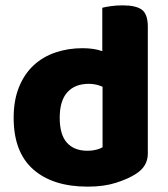

<svg xmlns="http://www.w3.org/2000/svg" viewBox="-20 -681 626 717"><path d="M288 -501Q331 -501 362 -490V-652Q373 -655 393.5 -658Q414 -661 438 -661Q488 -661 510 -644.5Q532 -628 532 -581V-107Q532 -60 488 -32Q459 -13 413.5 1.5Q368 16 308 16Q177 16 104 -48.5Q31 -113 31 -241Q31 -307 51 -356Q71 -405 105.5 -437Q140 -469 187 -485Q234 -501 288 -501ZM363 -357Q352 -362 339 -365Q326 -368 312 -368Q260 -368 231.5 -336.5Q203 -305 203 -241Q203 -178 230 -148Q257 -118 307 -118Q325 -118 340 -122Q355 -126 363 -131Z"/></svg>

Font: Baloo Paaji 2 ExtraBold
Style: Regular
Weight: 800
Designer: Shuchita Grover, Noopur Datye and Ek Type
Foundry: Ek Type
Version: Version 1.640;hotconv 1.0.111;makeotfexe 2.5.65597; ttfautoh